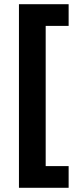

<svg xmlns="http://www.w3.org/2000/svg" viewBox="-20 -734 371 912"><path d="M306 158H70V-714H306V-611H197V55H306Z"/></svg>

Font: Noto Sans Ethiopic
Style: Bold
Weight: 700
Designer: Monotype Design Team
Foundry: Monotype Imaging Inc.
Version: Version 2.102; ttfautohint (v1.8.4.7-5d5b)